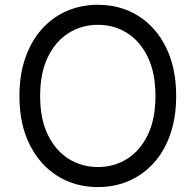

<svg xmlns="http://www.w3.org/2000/svg" viewBox="-20 -757 802 787"><path d="M381.3 9.8Q288.6 9.8 215.8 -35.6Q143.1 -81.1 101.3 -164.8Q59.6 -248.5 59.6 -363.3Q59.6 -449.7 83.5 -518.8Q107.4 -587.9 150.6 -636.7Q193.8 -685.5 252.7 -711.4Q311.5 -737.3 381.3 -737.3Q474.6 -737.3 546.9 -691.9Q619.1 -646.5 660.6 -562.5Q702.1 -478.5 702.1 -363.3Q702.1 -276.9 678.5 -208Q654.8 -139.2 611.6 -90.6Q568.4 -42 509.8 -16.1Q451.2 9.8 381.3 9.8ZM381.3 -72.3Q447.3 -72.3 500.7 -105.7Q554.2 -139.2 585.7 -204.1Q617.2 -269 617.2 -363.3Q617.2 -458 585.7 -523.2Q554.2 -588.4 500.7 -621.8Q447.3 -655.3 381.3 -655.3Q315.4 -655.3 261.7 -621.8Q208 -588.4 176.3 -523.2Q144.5 -458 144.5 -363.3Q144.5 -269 176.3 -204.1Q208 -139.2 261.7 -105.7Q315.4 -72.3 381.3 -72.3Z"/></svg>

Font: Inter V
Style: 
Weight: 400
Designer: Rasmus Andersson
Foundry: rsms
Version: Version 4.000;git-a3f224843